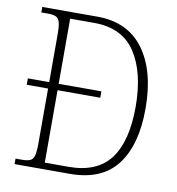

<svg xmlns="http://www.w3.org/2000/svg" viewBox="-80 -787 793 859"><g transform="rotate(10 316.0 -357.0)"><path d="M43 0V-25H72Q96 -25 109 -30.5Q122 -36 127 -54Q132 -72 132 -110V-359H35V-388H132V-606Q132 -643 127 -660.5Q122 -678 109 -683.5Q96 -689 73 -689H43V-714H293Q432 -714 504.5 -615.5Q577 -517 577 -346Q577 -181 508 -90.5Q439 0 294 0ZM283 -30Q412 -30 472 -109.5Q532 -189 532 -346Q532 -502 472 -593Q412 -684 284 -684H175V-388H369V-359H175V-30Z"/></g></svg>

Font: Noto Serif Khmer SemiCondensed ExtraLight
Style: Regular
Weight: 200
Width: 4
Designer: Danh Hong and the Monotype Design Team
Foundry: Monotype Imaging Inc.
Version: Version 2.004; ttfautohint (v1.8.4.7-5d5b)